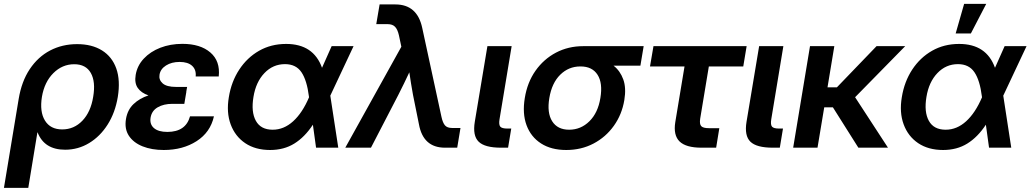

<svg xmlns="http://www.w3.org/2000/svg" viewBox="-42 -750 5233 975"><path d="M-22 204.1 52.7 -246.6Q67.4 -336.4 109.1 -398.9Q150.9 -461.4 212.6 -493.7Q274.4 -525.9 349.6 -525.9Q424.8 -525.9 476.1 -493.9Q527.3 -461.9 548.6 -401.9Q569.8 -341.8 556.2 -257.8Q543 -178.2 504.9 -117.9Q466.8 -57.6 410.9 -23.7Q355 10.3 288.6 10.3Q183.1 10.3 148.9 -77.6H147.9L101.6 204.1ZM273.9 -92.8Q334 -92.8 376.5 -137.2Q418.9 -181.6 431.2 -258.3Q444.3 -335 419.2 -379.4Q394 -423.8 335 -423.8Q274.4 -423.8 229 -378.7Q183.6 -333.5 170.9 -258.3Q158.7 -182.6 186.3 -137.7Q213.9 -92.8 273.9 -92.8Z M789.6 11.7Q728.5 11.7 682.1 -6.8Q635.7 -25.4 612.5 -60.5Q589.4 -95.7 597.7 -145.5Q605.5 -192.4 636 -221.4Q666.5 -250.5 711.9 -265.6Q674.8 -278.3 657.5 -303.5Q640.1 -328.6 647 -369.6Q654.8 -416.5 688 -452.1Q721.2 -487.8 772.2 -507.6Q823.2 -527.3 884.3 -527.3Q975.1 -527.3 1026.1 -483.6Q1077.1 -439.9 1068.8 -361.8H951.7Q955.1 -396 933.6 -415.8Q912.1 -435.5 870.1 -435.5Q829.6 -435.5 801 -417.5Q772.5 -399.4 768.1 -370.6Q763.7 -344.7 783.9 -326.7Q804.2 -308.6 852.1 -308.6H908.2L903.8 -283.7H904.3L894 -222.7H833.5Q789.1 -222.7 758.8 -205.1Q728.5 -187.5 722.7 -152.8Q717.3 -118.7 740 -99.4Q762.7 -80.1 807.6 -80.1Q901.4 -80.1 922.9 -159.2H1044.4Q1026.4 -78.1 956.3 -33.2Q886.2 11.7 789.6 11.7Z M1329.6 11.7Q1254.9 11.7 1203.4 -22.9Q1151.9 -57.6 1129.4 -118.4Q1106.9 -179.2 1120.1 -256.8Q1132.8 -335.4 1172.9 -396.5Q1212.9 -457.5 1273.7 -492.2Q1334.5 -526.9 1411.1 -526.9Q1549.8 -526.9 1593.3 -405.8L1642.1 -515.6H1753.4L1635.3 -264.2L1675.8 0H1563L1546.9 -116.7Q1505.4 -53.7 1452.6 -21Q1399.9 11.7 1329.6 11.7ZM1527.3 -255.9 1526.9 -259.3Q1516.6 -342.3 1488.8 -383.3Q1460.9 -424.3 1405.3 -424.3Q1344.2 -424.3 1300.8 -378.9Q1257.3 -333.5 1245.1 -257.8Q1232.4 -181.6 1257.3 -136.5Q1282.2 -91.3 1342.8 -91.3Q1399.4 -91.3 1446.5 -134Q1493.7 -176.8 1527.3 -255.9Z M1711.4 0 1996.1 -512.7 1983.9 -570.3Q1977.1 -600.6 1964.1 -614Q1951.2 -627.4 1926.8 -627.4H1868.7L1885.7 -727.5H1965.8Q2076.7 -727.5 2102.1 -608.4L2199.7 -157.2Q2206.1 -127 2217.5 -113.5Q2229 -100.1 2253.9 -100.1H2296.4L2279.8 0H2217.8Q2106.9 0 2085.4 -119.1L2055.2 -268.6Q2049.8 -296.9 2045.4 -325.4Q2041 -354 2036.6 -382.8Q2023.4 -354.5 2009.5 -325.9Q1995.6 -297.4 1981 -268.6L1841.8 0Z M2502.4 0Q2419.9 0 2388.7 -30.5Q2357.4 -61 2369.1 -131.8L2433.1 -515.6H2556.2L2494.6 -144Q2490.2 -116.7 2498.5 -106.9Q2506.8 -97.2 2533.7 -97.2H2554.2L2538.1 0Z M2833.5 11.7Q2757.3 11.7 2705.6 -21.5Q2653.8 -54.7 2631.8 -114.3Q2609.9 -173.8 2623 -252.4Q2635.7 -331.5 2677.2 -390.6Q2718.8 -449.7 2781.2 -482.7Q2843.8 -515.6 2919.4 -515.6H3226.6L3210 -416.5H3073.7Q3107.4 -390.1 3123 -346.9Q3138.7 -303.7 3128.4 -241.7Q3116.2 -168.5 3075.2 -111.1Q3034.2 -53.7 2971.9 -21Q2909.7 11.7 2833.5 11.7ZM2906.2 -412.6H2904.8Q2845.7 -412.6 2803 -370.6Q2760.3 -328.6 2747.6 -252.4Q2734.9 -177.2 2762 -134.3Q2789.1 -91.3 2848.1 -91.3Q2907.7 -91.3 2951.2 -134.3Q2994.6 -177.2 3006.8 -252.4Q3019.5 -328.1 2992.4 -370.4Q2965.3 -412.6 2906.2 -412.6Z M3520.5 0Q3441.4 0 3408.9 -31.7Q3376.5 -63.5 3387.2 -129.9L3434.1 -412.6H3258.8L3276.4 -515.6H3749.5L3732.4 -412.6H3557.6L3513.7 -147.9Q3509.3 -120.1 3518.8 -109.6Q3528.3 -99.1 3558.1 -99.1H3610.8L3594.7 0Z M3882.3 0Q3799.8 0 3768.6 -30.5Q3737.3 -61 3749 -131.8L3813 -515.6H3936L3874.5 -144Q3870.1 -116.7 3878.4 -106.9Q3886.7 -97.2 3913.6 -97.2H3934.1L3918 0Z M4194.8 -515.6 4160.2 -306.6H4208L4409.2 -515.6H4554.7L4300.3 -256.3L4467.3 0H4316.9L4187.5 -205.1H4143.6L4109.4 0H3985.8L4071.3 -515.6Z M4747.1 11.7Q4672.4 11.7 4620.8 -22.9Q4569.3 -57.6 4546.9 -118.4Q4524.4 -179.2 4537.6 -256.8Q4550.3 -335.4 4590.3 -396.5Q4630.4 -457.5 4691.2 -492.2Q4752 -526.9 4828.6 -526.9Q4967.3 -526.9 5010.7 -405.8L5059.6 -515.6H5170.9L5052.7 -264.2L5093.3 0H4980.5L4964.4 -116.7Q4922.9 -53.7 4870.1 -21Q4817.4 11.7 4747.1 11.7ZM4944.8 -255.9 4944.3 -259.3Q4934.1 -342.3 4906.2 -383.3Q4878.4 -424.3 4822.8 -424.3Q4761.7 -424.3 4718.3 -378.9Q4674.8 -333.5 4662.6 -257.8Q4649.9 -181.6 4674.8 -136.5Q4699.7 -91.3 4760.3 -91.3Q4816.9 -91.3 4864 -134Q4911.1 -176.8 4944.8 -255.9ZM4811 -580.1 4854 -730.5H4966.3L4888.2 -580.1Z"/></svg>

Font: Inter Display SemiBold
Style: Italic
Weight: 600
Italic angle: -9.39999°
Designer: Rasmus Andersson
Foundry: rsms
Version: Version 4.000;git-a52131595